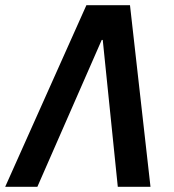

<svg xmlns="http://www.w3.org/2000/svg" viewBox="-50 -720 670 740"><path d="M451 -700H283L-30 0H94L342 -566H346L404 0H530Z"/></svg>

Font: CommitMono
Style: Bold Italic
Weight: 700
Monospace: yes
Designer: Eigil Nikolajsen
Foundry: Eigil Nikolajsen
Version: Version 1.143